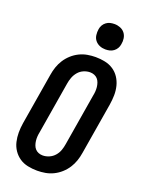

<svg xmlns="http://www.w3.org/2000/svg" viewBox="-177 -1047 854 1137"><g transform="rotate(20 250.0 -478.5)"><path d="M206 8Q176 8 147 2Q118 -4 95 -19.5Q72 -35 56 -58.5Q40 -82 33.5 -110Q27 -138 27 -167.5Q27 -197 32 -228L86 -552Q90 -578 98.5 -603Q107 -628 121.5 -650.5Q136 -673 156.5 -691.5Q177 -710 201.5 -722Q226 -734 252 -738.5Q278 -743 303 -743Q333 -743 362 -737Q391 -731 414.5 -715.5Q438 -700 453.5 -676.5Q469 -653 476 -625Q483 -597 482.5 -567.5Q482 -538 477 -507L423 -183Q419 -157 410.5 -132Q402 -107 387.5 -84.5Q373 -62 352.5 -43.5Q332 -25 307.5 -13Q283 -1 257 3.5Q231 8 206 8ZM206 -88Q226 -88 246 -96.5Q266 -105 280.5 -121.5Q295 -138 302 -158Q309 -178 312 -198L366 -523Q369 -537 370 -551Q371 -565 369.5 -578.5Q368 -592 363.5 -605Q359 -618 350.5 -627.5Q342 -637 329.5 -642Q317 -647 303 -647Q283 -647 263 -638.5Q243 -630 229 -613.5Q215 -597 207.5 -577Q200 -557 197 -537L143 -212Q140 -198 139 -184Q138 -170 139.5 -156.5Q141 -143 145.5 -130Q150 -117 158.5 -107.5Q167 -98 179.5 -93Q192 -88 206 -88ZM340 -805Q321 -805 304 -812Q287 -819 275.5 -833Q264 -847 261.5 -866Q259 -885 262 -904Q264 -918 271 -930Q278 -942 289.5 -950.5Q301 -959 314 -962Q327 -965 341 -965Q360 -965 377.5 -958Q395 -951 406 -937Q417 -923 420 -904Q423 -885 419 -866Q417 -852 410 -840Q403 -828 391.5 -819.5Q380 -811 367 -808Q354 -805 340 -805Z"/></g></svg>

Font: Iosevka Term Curly Oblique
Style: Bold
Weight: 700
Italic angle: -9°
Designer: Belleve Invis
Foundry: Belleve Invis
Version: Version 32.3.0